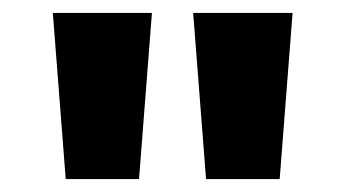

<svg xmlns="http://www.w3.org/2000/svg" viewBox="-20 -734 536 298"><path d="M62 -713.9 82 -456.1H195.8L215.8 -713.9ZM279.8 -713.9 299.8 -456.1H414.1L434.1 -713.9Z"/></svg>

Font: Noto Reveo Sans
Style: Regular
Weight: 800
Designer: Monotype Design Team
Foundry: Monotype Imaging Inc.
Version: Version 2.007